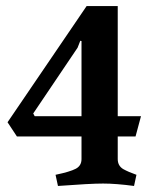

<svg xmlns="http://www.w3.org/2000/svg" viewBox="-20 -452 500 636"><path d="M370 0V75Q370 97 388 108Q406 118 432 127L424 164Q364 156 321.5 156Q279 156 172 164L164 127Q212 117 231 107Q250 97 250 75V0H36L5 -47L267 -432H370V-67H447L429 0ZM250 -67V-316L246 -317L237 -294L90 -76L95 -67Z"/></svg>

Font: Buenard
Style: Bold
Weight: 700
Foundry: FontFuror
Version: Version 1.002 2011